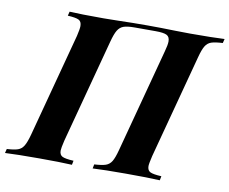

<svg xmlns="http://www.w3.org/2000/svg" viewBox="-119 -806 1080 904"><g transform="rotate(10 421.5 -354.0)"><path d="M649 -706 719 -705Q830 -705 884 -708L879 -688Q842 -686 824.5 -680Q807 -674 796.5 -657Q786 -640 776 -602L644 -106Q635 -68 635 -57Q635 -36 649.5 -29Q664 -22 703 -20L699 0Q647 -3 535 -3Q434 -3 378 0L382 -20Q418 -22 436 -28Q454 -34 464.5 -51Q475 -68 485 -106L617 -602Q626 -634 626 -651Q626 -673 611 -680.5Q596 -688 558 -688H457Q422 -688 404.5 -681.5Q387 -675 376.5 -657.5Q366 -640 356 -602L224 -106Q215 -68 215 -57Q215 -36 229.5 -29Q244 -22 283 -20L279 0Q224 -3 122 -3Q13 -3 -41 0L-36 -20Q-1 -22 16.5 -28Q34 -34 44.5 -51.5Q55 -69 65 -106L197 -602Q205 -636 205 -650Q205 -672 190.5 -679Q176 -686 138 -688L143 -708Q194 -705 306 -705L374 -706Q446 -708 514 -708Q577 -708 649 -706Z"/></g></svg>

Font: Playfair Display SC
Style: Bold Italic
Weight: 700
Italic angle: -14°
Designer: Claus Eggers Sørensen
Foundry: Claus Eggers Sørensen
Version: Version 1.200; ttfautohint (v1.6)